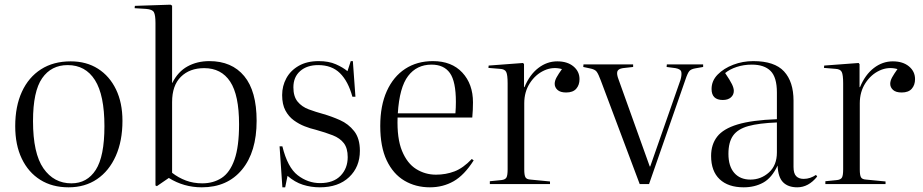

<svg xmlns="http://www.w3.org/2000/svg" viewBox="-20 -786 3944 820"><path d="M273 14Q203 14 152 -18Q101 -50 73 -108.5Q45 -167 45 -247Q45 -332 73.5 -394Q102 -456 155 -490Q208 -524 282 -524Q349 -524 398.5 -492.5Q448 -461 475.5 -404Q503 -347 503 -270Q503 -184 474.5 -120Q446 -56 394.5 -21Q343 14 273 14ZM285 -3Q352 -3 389 -60.5Q426 -118 426 -247Q426 -380 385.5 -444Q345 -508 269 -508Q199 -508 160 -452Q121 -396 121 -269Q121 -131 165.5 -67Q210 -3 285 -3Z M650 9 644 6V-688Q644 -721 637.5 -733.5Q631 -746 604 -748L555 -751L556 -761L708 -766L715 -762V-432H716Q740 -480 781 -502.5Q822 -525 874 -525Q970 -525 1023 -461Q1076 -397 1076 -270Q1076 -137 1013.5 -61.5Q951 14 842 14Q765 14 701 -26ZM844 -3Q891 -3 926.5 -26Q962 -49 981.5 -104.5Q1001 -160 1001 -255Q1001 -380 963 -437.5Q925 -495 852 -495Q790 -495 752.5 -458Q715 -421 715 -350V-48Q742 -27 774 -15Q806 -3 844 -3Z M1186 14 1174 -161H1186Q1208 -71 1251.5 -37.5Q1295 -4 1347 -4Q1404 -4 1434.5 -35.5Q1465 -67 1465 -115Q1465 -153 1448.5 -174.5Q1432 -196 1401.5 -208Q1371 -220 1328 -232Q1306 -237 1281.5 -246.5Q1257 -256 1235 -272Q1213 -288 1199 -314Q1185 -340 1185 -380Q1185 -419 1203 -452Q1221 -485 1256 -505Q1291 -525 1341 -525Q1384 -525 1414.5 -511.5Q1445 -498 1464 -482L1478 -525H1487L1498 -373H1485Q1467 -439 1432 -473.5Q1397 -508 1339 -508Q1291 -508 1262 -482.5Q1233 -457 1233 -413Q1233 -374 1251 -352Q1269 -330 1298.5 -319Q1328 -308 1361 -299Q1396 -289 1432 -273Q1468 -257 1492.5 -226Q1517 -195 1517 -142Q1517 -73 1471 -29.5Q1425 14 1346 14Q1308 14 1273.5 3Q1239 -8 1208 -35L1198 14Z M1816 14Q1755 14 1707 -14.5Q1659 -43 1631.5 -101Q1604 -159 1604 -248Q1604 -335 1632 -397Q1660 -459 1710.5 -492Q1761 -525 1829 -525Q1909 -525 1954.5 -476Q2000 -427 2000 -349Q2000 -317 1997 -284H1678Q1675 -195 1697 -141.5Q1719 -88 1757.5 -64Q1796 -40 1842 -40Q1884 -40 1921 -54Q1958 -68 1995 -107L2003 -101Q1963 -38 1917.5 -12Q1872 14 1816 14ZM1679 -302H1925Q1926 -314 1926.5 -326Q1927 -338 1927 -351Q1927 -438 1901.5 -474Q1876 -510 1823 -510Q1760 -510 1723 -461.5Q1686 -413 1679 -302Z M2072 0V-12L2122 -17Q2138 -19 2143 -28Q2148 -37 2148 -63V-430Q2148 -466 2142 -478.5Q2136 -491 2115 -492L2066 -496L2067 -506L2214 -517L2218 -512V-414H2220Q2242 -467 2279 -495.5Q2316 -524 2360 -524Q2403 -524 2429 -502.5Q2455 -481 2455 -448Q2455 -423 2441 -407Q2427 -391 2398 -391Q2373 -391 2361 -402Q2349 -413 2349 -428Q2349 -441 2357 -455.5Q2365 -470 2380 -491Q2341 -502 2304 -485Q2267 -468 2243 -431Q2219 -394 2219 -345V-62Q2219 -38 2224 -29Q2229 -20 2246 -19L2329 -11V0Z M2712 0 2546 -442Q2536 -469 2528.5 -479.5Q2521 -490 2499 -494L2471 -500L2472 -511H2684V-500L2640 -495Q2620 -492 2616.5 -480.5Q2613 -469 2622 -446L2755 -75H2757L2886 -444Q2892 -464 2890 -477.5Q2888 -491 2865 -495L2827 -500L2828 -511H2983V-500L2949 -494Q2932 -491 2924.5 -483Q2917 -475 2907 -445L2752 0Z M3156 14Q3090 14 3053.5 -20.5Q3017 -55 3017 -120Q3017 -169 3043 -202.5Q3069 -236 3130 -254.5Q3191 -273 3298 -277V-391Q3298 -456 3271 -483Q3244 -510 3191 -510Q3156 -510 3126 -500Q3096 -490 3077 -474Q3098 -443 3106 -426.5Q3114 -410 3114 -398Q3114 -381 3101.5 -370Q3089 -359 3067 -359Q3019 -359 3019 -406Q3019 -441 3045 -467.5Q3071 -494 3111.5 -509.5Q3152 -525 3197 -525Q3288 -525 3328.5 -481Q3369 -437 3369 -356V-73Q3369 -45 3380.5 -33.5Q3392 -22 3412 -22Q3427 -22 3440 -26.5Q3453 -31 3465 -39L3470 -32Q3433 14 3385 14Q3346 14 3324.5 -7.5Q3303 -29 3301 -79Q3276 -26 3239.5 -6Q3203 14 3156 14ZM3185 -19Q3230 -19 3264 -49.5Q3298 -80 3298 -135V-263Q3221 -260 3176 -247.5Q3131 -235 3111 -207Q3091 -179 3091 -129Q3091 -76 3116 -47.5Q3141 -19 3185 -19Z M3505 0V-12L3555 -17Q3571 -19 3576 -28Q3581 -37 3581 -63V-430Q3581 -466 3575 -478.5Q3569 -491 3548 -492L3499 -496L3500 -506L3647 -517L3651 -512V-414H3653Q3675 -467 3712 -495.5Q3749 -524 3793 -524Q3836 -524 3862 -502.5Q3888 -481 3888 -448Q3888 -423 3874 -407Q3860 -391 3831 -391Q3806 -391 3794 -402Q3782 -413 3782 -428Q3782 -441 3790 -455.5Q3798 -470 3813 -491Q3774 -502 3737 -485Q3700 -468 3676 -431Q3652 -394 3652 -345V-62Q3652 -38 3657 -29Q3662 -20 3679 -19L3762 -11V0Z"/></svg>

Font: Literata 72pt Light
Style: Regular
Weight: 300
Designer: Latin by Veronika Burian and Jose Scaglione. Greek by Irene Vlachou. Cyrillic by Vera Evstafieva.
Foundry: TypeTogether
Version: Version 3.002